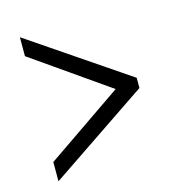

<svg xmlns="http://www.w3.org/2000/svg" viewBox="-81 -676 587 636"><g transform="rotate(-15 212.5 -358.0)"><path d="M43 -111V-177L305 -357L43 -540V-605L382 -375V-340Z"/></g></svg>

Font: Noto Serif Khmer ExtraCondensed
Style: Regular
Weight: 400
Width: 2
Designer: Danh Hong and the Monotype Design Team
Foundry: Monotype Imaging Inc.
Version: Version 2.004